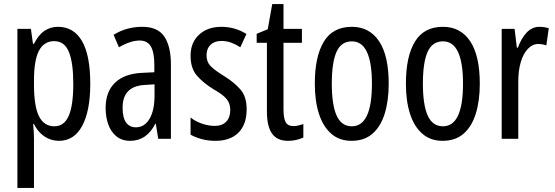

<svg xmlns="http://www.w3.org/2000/svg" viewBox="-20 -678 2710 938"><path d="M263 -547Q340 -547 380.5 -477.5Q421 -408 421 -269Q421 -136 381.5 -63Q342 10 268 10Q229 10 197 -11.5Q165 -33 146 -72H142Q144 -51 145 -33Q146 -15 146 0V240H65V-537H131L141 -464H146Q168 -508 197.5 -527.5Q227 -547 263 -547ZM245 -477Q195 -477 170.5 -430.5Q146 -384 146 -285V-265Q146 -159 170.5 -110Q195 -61 246 -61Q293 -61 315.5 -111.5Q338 -162 338 -268Q338 -372 316.5 -424.5Q295 -477 245 -477Z M675 -547Q751 -547 783 -499Q815 -451 815 -362V0H753L741 -74H739Q697 10 616 10Q575 10 548 -12.5Q521 -35 508.5 -71.5Q496 -108 496 -150Q496 -230 542 -274Q588 -318 673 -322L734 -325V-360Q734 -422 717 -451Q700 -480 662 -480Q618 -480 561 -447L535 -508Q598 -547 675 -547ZM687 -263Q579 -257 579 -152Q579 -103 596 -79.5Q613 -56 644 -56Q686 -56 710.5 -97.5Q735 -139 735 -212V-266Z M1185 -144Q1185 -70 1145 -30Q1105 10 1033 10Q996 10 965 1.5Q934 -7 911 -20V-104Q933 -86 965 -74.5Q997 -63 1030 -63Q1065 -63 1085 -83.5Q1105 -104 1105 -141Q1105 -173 1086.5 -195Q1068 -217 1023 -242Q973 -273 942 -308.5Q911 -344 911 -406Q911 -470 952.5 -508.5Q994 -547 1061 -547Q1128 -547 1184 -512L1154 -447Q1133 -461 1110 -469.5Q1087 -478 1062 -478Q1028 -478 1008.5 -459Q989 -440 989 -408Q989 -376 1008 -356Q1027 -336 1074 -307Q1124 -276 1154.5 -241Q1185 -206 1185 -144Z M1414 -62Q1426 -62 1438 -65Q1450 -68 1462 -72V-6Q1446 1 1428 5.5Q1410 10 1387 10Q1334 10 1309 -25.5Q1284 -61 1284 -133V-469H1234V-513L1288 -535L1310 -658H1365V-537H1455V-469H1365V-143Q1365 -103 1375 -82.5Q1385 -62 1414 -62Z M1879 -269Q1879 -186 1859.5 -123Q1840 -60 1800 -25Q1760 10 1697 10Q1638 10 1598 -25Q1558 -60 1538 -122.5Q1518 -185 1518 -269Q1518 -402 1562 -474.5Q1606 -547 1699 -547Q1785 -547 1832 -476.5Q1879 -406 1879 -269ZM1601 -269Q1601 -166 1624.5 -113.5Q1648 -61 1699 -61Q1797 -61 1797 -269Q1797 -476 1699 -476Q1647 -476 1624 -424.5Q1601 -373 1601 -269Z M2324 -269Q2324 -186 2304.5 -123Q2285 -60 2245 -25Q2205 10 2142 10Q2083 10 2043 -25Q2003 -60 1983 -122.5Q1963 -185 1963 -269Q1963 -402 2007 -474.5Q2051 -547 2144 -547Q2230 -547 2277 -476.5Q2324 -406 2324 -269ZM2046 -269Q2046 -166 2069.5 -113.5Q2093 -61 2144 -61Q2242 -61 2242 -269Q2242 -476 2144 -476Q2092 -476 2069 -424.5Q2046 -373 2046 -269Z M2615 -547Q2639 -547 2661 -540L2649 -456Q2632 -463 2609 -463Q2581 -463 2558.5 -439Q2536 -415 2524 -374Q2512 -333 2512 -280V0H2431V-537H2494L2505 -445H2510Q2527 -492 2553.5 -519.5Q2580 -547 2615 -547Z"/></svg>

Font: Noto Sans Ethiopic ExtraCondensed
Style: Regular
Weight: 400
Width: 2
Designer: Monotype Design Team
Foundry: Monotype Imaging Inc.
Version: Version 2.102; ttfautohint (v1.8.4.7-5d5b)